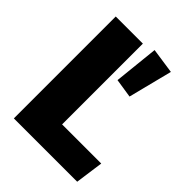

<svg xmlns="http://www.w3.org/2000/svg" viewBox="-205 -820 926 926"><g transform="rotate(45 258.5 -356.5)"><path d="M374 -469 277 -484 301 -713 431 -694ZM239 -695H54V0H486L506 -144H239Z"/></g></svg>

Font: Fira Sans ExtraBold
Style: Regular
Weight: 800
Designer: bBox Type GmbH & Carrois Corporate GbR & Edenspiekermann AG
Foundry: bBox Type GmbH & Carrois Corporate GbR & Edenspiekermann AG
Version: Version 4.300;PS 004.300;hotconv 1.0.88;makeotf.lib2.5.64775